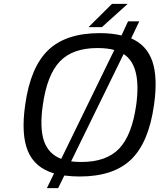

<svg xmlns="http://www.w3.org/2000/svg" viewBox="-20 -892 825 991"><path d="M607 -709 641 -782H699L657 -694Q738 -659 766.5 -575Q795 -491 775 -351Q748 -157 657 -69Q566 19 391 19Q354 19 312 14L280 79H222L259 3Q160 -26 124 -112Q88 -198 110 -351Q137 -545 228.5 -633Q320 -721 495 -721Q558 -721 607 -709ZM570 -634Q534 -644 483 -644Q355 -644 289 -575Q223 -506 201 -350Q184 -232 207 -164.5Q230 -97 296 -72ZM347 -59Q372 -56 401 -56Q529 -56 595 -125Q661 -194 683 -350Q711 -554 618 -613ZM437 -752 558 -872H639L506 -752Z"/></svg>

Font: Fivo Sans Modern
Style: Italic
Weight: 400
Designer: Alexander Slobzheninov
Foundry: Alexander Slobzheninov
Version: 1.0